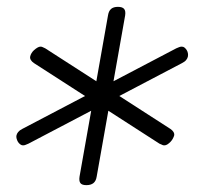

<svg xmlns="http://www.w3.org/2000/svg" viewBox="-20 -610 640 560"><path d="M232 -70Q219 -70 214.5 -76Q210 -82 212 -95L246 -287L63 -191Q58 -189 54.5 -187.5Q51 -186 47 -186Q43 -186 39 -189Q35 -192 32.5 -196Q30 -200 28.5 -205.5Q27 -211 28 -215Q29 -220 33 -225Q37 -230 45 -234L228 -330L79 -426Q73 -430 70 -435Q67 -440 68 -445Q69 -450 72 -455Q75 -460 79.5 -464Q84 -468 89 -471Q94 -474 98 -474Q102 -474 104.5 -472.5Q107 -471 112 -469L261 -373L295 -565Q297 -578 304 -584Q311 -590 324 -590Q337 -590 342 -584Q347 -578 345 -565L311 -373L494 -469Q499 -471 502.5 -472.5Q506 -474 510 -474Q515 -474 518.5 -471Q522 -468 524.5 -464Q527 -460 528 -455Q529 -450 528 -445Q527 -440 523 -435Q519 -430 511 -426L328 -330L477 -234Q483 -230 486 -225Q489 -220 488 -215Q487 -211 484 -205.5Q481 -200 477 -196Q473 -192 468.5 -189Q464 -186 459 -186Q455 -186 452 -188L445 -191L296 -287L262 -95Q260 -82 252.5 -76Q245 -70 232 -70Z"/></svg>

Font: Maple Mono Thin
Style: Italic
Weight: 250
Italic angle: -10°
Monospace: yes
Designer: subframe7536
Version: Version 7.000